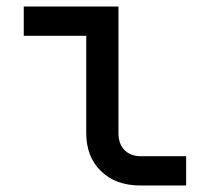

<svg xmlns="http://www.w3.org/2000/svg" viewBox="-20 -570 640 590"><path d="M411 0Q336 0 290.5 -44Q245 -88 245 -161V-460H53V-550H344V-161Q344 -128 362.5 -109Q381 -90 413 -90H552V0Z"/></svg>

Font: Pitagon Sans Mono Medium
Style: Regular
Weight: 500
Monospace: yes
Designer: Travis Tran
Foundry: Pitagon
Version: Version 1.001; ttfautohint (v1.8.4.7-5d5b);gftools[0.9.26]